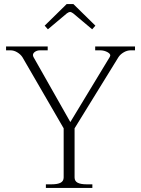

<svg xmlns="http://www.w3.org/2000/svg" viewBox="-20 -930 698 950"><path d="M201 -803 310 -910H343L452 -803L436 -785L342 -864Q332 -871 327 -871Q321 -871 311 -864L217 -785ZM207 -18H235Q265 -18 280 -26Q295 -34 295 -52V-295L91 -647Q82 -661 65.5 -671Q49 -681 32 -681H10V-700H216V-681H178Q164 -681 153.5 -674Q143 -667 143 -657L145 -649L328 -326L523 -648Q531 -661 513.5 -671Q496 -681 476 -681H451V-700H648V-681H627Q609 -681 592 -671Q575 -661 566 -647L349 -295V-52Q349 -34 364 -26Q379 -18 409 -18H437V0H207Z"/></svg>

Font: Taviraj ExtraLight
Style: Regular
Weight: 200
Designer: Katatrad Team
Foundry: CadsonDemak
Version: Version 1.030